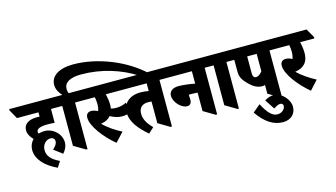

<svg xmlns="http://www.w3.org/2000/svg" viewBox="-191 -1357 3621 2072"><g transform="rotate(-15 1619.5 -320.5)"><path d="M273 120 315 55C222 11 184 -37 184 -101C184 -162 228 -207 276 -207C307 -207 324 -190 324 -164C324 -133 304 -110 274 -82L369 -11C399 -45 418 -83 418 -125C418 -170 398 -214 366 -245C332 -279 286 -300 235 -300C211 -300 189 -296 168 -290C165 -295 163 -302 163 -309C163 -344 205 -361 289 -361C317 -361 345 -360 366 -357V-512H512V-527L456 -627H-70V-612L-14 -512H226V-464C215 -465 204 -465 192 -465C101 -465 46 -425 46 -358C46 -320 68 -281 101 -248C72 -219 55 -180 55 -136C56 -32 138 57 273 120Z M620 9H635V-512H755V-527L699 -627H594C588 -641 584 -658 584 -675C584 -746 646 -788 776 -788C1000 -788 1213 -721 1386 -609H1489C1294 -794 989 -915 720 -915C558 -915 466 -850 466 -753C466 -704 491 -662 524 -627H372V-612L428 -512H492V-67Z M955 24 1048 -76C977 -113 903 -161 847 -218C852 -219 858 -220 866 -222C905 -230 936 -248 957 -274C998 -251 1045 -236 1087 -236C1128 -236 1160 -244 1184 -260L1164 -369C1132 -351 1095 -341 1046 -341C1027 -341 1008 -344 991 -349C993 -361 995 -375 995 -389C995 -430 988 -471 979 -512H1172V-527L1117 -627H615V-612L671 -512H856C861 -485 864 -458 864 -435C864 -405 860 -379 852 -358C825 -371 801 -379 780 -379C739 -379 720 -356 720 -317C720 -226 831 -77 955 24Z M1321 19 1381 -37C1319 -100 1292 -151 1292 -211C1292 -275 1331 -311 1393 -311C1408 -311 1422 -311 1435 -309V-67L1563 9H1578V-512H1697V-527L1641 -627H1044V-612L1100 -512H1435V-426C1409 -431 1375 -435 1344 -435C1223 -435 1144 -366 1144 -263C1144 -167 1209 -76 1321 19Z M1794 -160C1828 -160 1845 -182 1845 -222C1845 -240 1844 -259 1842 -276C1844 -276 1846 -276 1849 -276C1885 -276 1913 -275 1940 -273V-67L2068 9H2083V-512H2202V-527L2146 -627H1558V-612L1614 -512H1940V-373C1889 -384 1815 -394 1758 -394C1692 -394 1653 -364 1653 -313C1653 -240 1731 -160 1794 -160Z M2311 9H2326V-512H2446V-527L2390 -627H2063V-612L2119 -512H2183V-67Z M2631 -159C2642 -159 2653 -161 2664 -164V-67L2792 9H2807V-512H2927V-527L2871 -627H2306V-612L2362 -512H2414V-378C2414 -320 2439 -279 2489 -230C2533 -186 2579 -159 2631 -159ZM2558 -317V-512H2664V-317C2639 -286 2616 -271 2594 -271C2571 -271 2558 -288 2558 -317Z M2750 274C2838 274 2895 220 2895 140C2895 101 2877 62 2850 30C2817 -8 2769 -35 2723 -35C2689 -35 2655 -23 2623 -3L2695 107C2725 87 2748 75 2769 75C2790 75 2801 87 2801 105C2801 143 2761 177 2713 177C2662 177 2611 134 2553 21L2469 92C2550 210 2641 274 2750 274Z M3127 24 3218 -76C3147 -114 3072 -162 3016 -218C3020 -218 3025 -219 3030 -220C3119 -237 3166 -291 3166 -387C3166 -427 3160 -470 3150 -512H3309V-527L3252 -627H2787V-612L2843 -512H3028C3034 -485 3036 -458 3036 -435C3036 -404 3031 -379 3024 -358C2999 -371 2976 -379 2953 -379C2912 -379 2892 -355 2892 -317C2892 -225 3004 -78 3127 24Z"/></g></svg>

Font: Noto Serif Devanagari Condensed Black
Style: Regular
Weight: 900
Width: 3
Designer: Universal Thirst, Indian Type Foundry and the Monotype Design Team
Foundry: Monotype Imaging Inc.
Version: Version 2.004